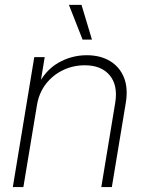

<svg xmlns="http://www.w3.org/2000/svg" viewBox="-20 -762 595 782"><path d="M130.9 -335.9 75.2 0H32.2L119.6 -529.3H162.1L142.1 -408.2L131.8 -409.2Q163.1 -475.1 217.3 -506.1Q271.5 -537.1 333 -537.1Q388.7 -537.1 428 -513.4Q467.3 -489.7 484.9 -446.3Q502.4 -402.8 492.2 -342.3L435.5 0H392.6L449.2 -342.8Q460.9 -414.1 427 -455.1Q393.1 -496.1 325.2 -496.1Q277.8 -496.1 236.6 -476.3Q195.3 -456.5 167.2 -420.4Q139.2 -384.3 130.9 -335.9ZM316.4 -600.6 260.7 -742.2H312L354.5 -600.6Z"/></svg>

Font: Inter 24pt ExtraLight
Style: Italic
Weight: 250
Italic angle: -9.3988°
Version: Version 4.001;git-66647c0bb